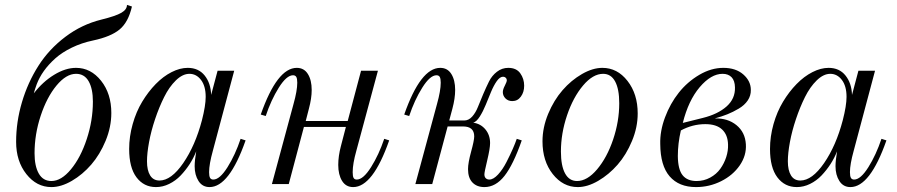

<svg xmlns="http://www.w3.org/2000/svg" viewBox="-20 -741 3612 773"><path d="M187 12.2Q127.4 12.2 86.2 -40Q44.9 -92.3 44.9 -169.9Q44.9 -250.5 68.4 -329.6Q91.8 -408.7 134.5 -475.8Q177.2 -543 243.2 -592.8Q309.1 -642.6 388.2 -662.1Q445.8 -676.3 468.5 -689.5Q491.2 -702.6 491.2 -721.2L511.2 -714.8Q496.6 -651.4 461.4 -622.3Q426.3 -593.3 355 -578.1Q308.6 -568.4 269.3 -549.3Q230 -530.3 202.6 -505.9Q175.3 -481.4 156.7 -455.3Q138.2 -429.2 127.9 -401.9Q119.6 -379.4 116.2 -365.2Q152.3 -412.1 198 -439.9Q243.7 -467.8 286.1 -467.8Q345.7 -467.8 387 -415.8Q428.2 -363.8 428.2 -286.1Q428.2 -230 405.3 -174.3Q382.3 -118.7 347.4 -78.4Q312.5 -38.1 269.3 -12.9Q226.1 12.2 187 12.2ZM187 -12.2Q226.6 -12.2 265.6 -59.3Q304.7 -106.4 329.3 -181.2Q354 -255.9 354 -332Q354 -383.8 336.9 -413.8Q319.8 -443.8 286.1 -443.8Q246.6 -443.8 207.5 -396.7Q168.5 -349.6 143.8 -274.9Q119.1 -200.2 119.1 -124Q119.1 -72.3 136.2 -42.2Q153.3 -12.2 187 -12.2Z M856 -456.1H922.9L836.9 -133.8Q821.8 -79.6 821.8 -47.9Q821.8 -31.7 825.7 -24.9Q829.6 -18.1 838.9 -18.1Q864.7 -18.1 896 -67.9Q927.2 -117.7 948.7 -182.1L968.8 -175.8Q902.8 12.2 823.7 12.2Q794.9 12.2 779.3 -12.2Q763.7 -36.6 763.7 -71.8Q763.7 -94.7 770 -131.8Q759.3 -104.5 743.4 -80.1Q727.5 -55.7 707.3 -34.4Q687 -13.2 661.1 -0.5Q635.3 12.2 607.9 12.2Q559.1 12.2 529.5 -27.1Q500 -66.4 500 -141.1Q500 -191.4 514.2 -241.5Q528.3 -291.5 552.5 -331.5Q576.7 -371.6 606.9 -402.6Q637.2 -433.6 670.9 -450.7Q704.6 -467.8 735.8 -467.8Q779.3 -467.8 804 -437Q828.6 -406.2 830.1 -358.9ZM622.1 -14.2Q669.4 -14.2 717.8 -84.5Q766.1 -154.8 793 -256.8Q808.1 -315.9 808.1 -351.1Q808.1 -394.5 789.3 -419.2Q770.5 -443.8 742.7 -443.8Q715.3 -443.8 688.2 -417.5Q661.1 -391.1 640.9 -350.3Q620.6 -309.6 604.5 -261.7Q588.4 -213.9 580.1 -168.9Q571.8 -124 571.8 -91.8Q571.8 -55.2 584.5 -34.7Q597.2 -14.2 622.1 -14.2Z M1526.9 -182.1 1546.9 -175.8Q1481 12.2 1401.9 12.2Q1372.6 12.2 1357.2 -12.7Q1341.8 -37.6 1341.8 -77.1Q1341.8 -112.3 1352.5 -152.8L1372.6 -230H1203.6L1142.6 0H1074.7L1161.6 -321.8Q1176.8 -376 1176.8 -408.2Q1176.8 -424.3 1172.9 -431.2Q1168.9 -438 1159.7 -438Q1133.8 -438 1102.5 -388.2Q1071.3 -338.4 1049.8 -273.9L1029.8 -279.8Q1095.7 -467.8 1174.8 -467.8Q1204.1 -467.8 1219.5 -443.1Q1234.9 -418.5 1234.9 -378.9Q1234.9 -345.2 1223.6 -303.2L1210.9 -253.9H1379.9L1433.6 -456.1H1501.5L1414.6 -133.8Q1399.9 -81.5 1399.9 -47.9Q1399.9 -31.2 1403.6 -24.7Q1407.2 -18.1 1416.5 -18.1Q1442.4 -18.1 1473.9 -68.1Q1505.4 -118.2 1526.9 -182.1Z M1627.4 -273.9 1607.4 -279.8Q1673.3 -467.8 1752.4 -467.8Q1781.7 -467.8 1797.1 -443.1Q1812.5 -418.5 1812.5 -378.9Q1812.5 -345.2 1801.3 -303.2L1788.6 -255.9H1849.1Q1866.7 -255.9 1880.9 -271.5Q1895 -287.1 1904.3 -310.8Q1913.6 -334.5 1925.3 -361.8Q1937 -389.2 1948.7 -412.8Q1960.4 -436.5 1980.7 -452.1Q2001 -467.8 2026.4 -467.8Q2059.1 -467.8 2074.7 -445.8Q2090.3 -423.8 2090.3 -396Q2090.3 -370.1 2077.1 -352.1Q2064 -334 2042.5 -334Q2025.9 -334 2015.1 -344.7Q2004.4 -355.5 2004.4 -370.1Q2004.4 -380.9 2012.5 -396.2Q2020.5 -411.6 2020.5 -418Q2020.5 -423.8 2016.1 -428Q2011.7 -432.1 2005.4 -432.1Q1992.7 -432.1 1980.2 -414.6Q1967.8 -397 1957 -371.1Q1946.3 -345.2 1935.5 -318.8Q1924.8 -292.5 1911.6 -271.7Q1898.4 -251 1885.3 -247.1Q1915.5 -242.7 1934.3 -220Q1953.1 -197.3 1953.1 -165Q1953.1 -143.6 1941.7 -95.9Q1930.2 -48.3 1930.2 -39.1Q1930.2 -28.8 1935.8 -23.4Q1941.4 -18.1 1950.2 -18.1Q1966.3 -18.1 1985.1 -38.3Q2003.9 -58.6 2019.3 -88.9Q2034.7 -119.1 2044.7 -142.1Q2054.7 -165 2060.5 -182.1L2080.6 -175.8Q2046.4 -77.6 2011 -32.7Q1975.6 12.2 1930.2 12.2Q1899.9 12.2 1882.1 -6.3Q1864.3 -24.9 1864.3 -60.1Q1864.3 -85 1876.7 -130.4Q1889.2 -175.8 1889.2 -191.9Q1889.2 -231.9 1844.2 -231.9H1782.2L1720.2 0H1652.3L1739.3 -321.8Q1754.4 -376 1754.4 -408.2Q1754.4 -424.3 1750.5 -431.2Q1746.6 -438 1737.3 -438Q1711.4 -438 1680.2 -388.2Q1648.9 -338.4 1627.4 -273.9Z M2303.2 -12.2Q2344.2 -12.2 2384 -59.3Q2423.8 -106.4 2448.5 -179.4Q2473.1 -252.4 2473.1 -325.2Q2473.1 -382.3 2456.5 -413.1Q2439.9 -443.8 2408.2 -443.8Q2367.2 -443.8 2327.4 -396.7Q2287.6 -349.6 2262.9 -276.6Q2238.3 -203.6 2238.3 -130.9Q2238.3 -73.7 2254.9 -43Q2271.5 -12.2 2303.2 -12.2ZM2306.2 12.2Q2246.6 12.2 2205.3 -40.3Q2164.1 -92.8 2164.1 -171.9Q2164.1 -227.5 2187 -282.7Q2210 -337.9 2244.9 -377.9Q2279.8 -418 2323 -442.9Q2366.2 -467.8 2405.3 -467.8Q2465.3 -467.8 2506.3 -415.3Q2547.4 -362.8 2547.4 -284.2Q2547.4 -228.5 2524.4 -173.3Q2501.5 -118.2 2466.6 -78.1Q2431.6 -38.1 2388.4 -12.9Q2345.2 12.2 2306.2 12.2Z M2729 -246.1 2809.1 -266.1Q2870.1 -281.2 2905.3 -312.5Q2940.4 -343.8 2939 -389.2Q2938.5 -416.5 2925.3 -430.2Q2912.1 -443.8 2889.2 -443.8Q2842.8 -443.8 2797.1 -390.1Q2751.5 -336.4 2729 -246.1ZM2721.2 -215.8Q2709 -163.1 2709 -112.8Q2709.5 -58.6 2728.3 -35.4Q2747.1 -12.2 2784.2 -12.2Q2814 -12.2 2839.1 -25.9Q2864.3 -39.6 2879.9 -61.3Q2895.5 -83 2903.8 -108.6Q2912.1 -134.3 2911.1 -159.2Q2910.2 -198.2 2887.2 -219.7Q2864.3 -241.2 2819.8 -241.2Q2768.1 -241.2 2721.2 -215.8ZM2857.9 -264.2Q2910.2 -265.6 2945.1 -237.1Q2980 -208.5 2982.9 -160.2Q2985.8 -115.2 2958.3 -75.2Q2930.7 -35.2 2883.3 -11.5Q2835.9 12.2 2782.2 12.2Q2713.4 12.2 2676 -31Q2638.7 -74.2 2638.2 -161.1Q2636.7 -213.4 2657.5 -268.8Q2678.2 -324.2 2712.9 -367.9Q2747.6 -411.6 2795.4 -439.7Q2843.3 -467.8 2892.1 -467.8Q2942.4 -467.8 2972.7 -441.2Q3002.9 -414.6 3002.9 -378.9Q3003.4 -356 2990.5 -336.7Q2977.5 -317.4 2954.3 -303.7Q2931.2 -290 2908.7 -281Q2886.2 -272 2857.9 -264.2Z M3436 -456.1H3502.9L3417 -133.8Q3401.9 -79.6 3401.9 -47.9Q3401.9 -31.7 3405.8 -24.9Q3409.7 -18.1 3418.9 -18.1Q3444.8 -18.1 3476.1 -67.9Q3507.3 -117.7 3528.8 -182.1L3548.8 -175.8Q3482.9 12.2 3403.8 12.2Q3375 12.2 3359.4 -12.2Q3343.8 -36.6 3343.8 -71.8Q3343.8 -94.7 3350.1 -131.8Q3339.4 -104.5 3323.5 -80.1Q3307.6 -55.7 3287.4 -34.4Q3267.1 -13.2 3241.2 -0.5Q3215.3 12.2 3188 12.2Q3139.2 12.2 3109.6 -27.1Q3080.1 -66.4 3080.1 -141.1Q3080.1 -191.4 3094.2 -241.5Q3108.4 -291.5 3132.6 -331.5Q3156.7 -371.6 3187 -402.6Q3217.3 -433.6 3251 -450.7Q3284.7 -467.8 3315.9 -467.8Q3359.4 -467.8 3384 -437Q3408.7 -406.2 3410.2 -358.9ZM3202.1 -14.2Q3249.5 -14.2 3297.9 -84.5Q3346.2 -154.8 3373 -256.8Q3388.2 -315.9 3388.2 -351.1Q3388.2 -394.5 3369.4 -419.2Q3350.6 -443.8 3322.8 -443.8Q3295.4 -443.8 3268.3 -417.5Q3241.2 -391.1 3220.9 -350.3Q3200.7 -309.6 3184.6 -261.7Q3168.5 -213.9 3160.2 -168.9Q3151.9 -124 3151.9 -91.8Q3151.9 -55.2 3164.6 -34.7Q3177.2 -14.2 3202.1 -14.2Z"/></svg>

Font: Flanker Steampunk
Style: Italic
Weight: 400
Italic angle: -12°
Designer: Alexey Kryukov, Leonardo Di Lena
Foundry: Alexey Kryukov, Leonardo Di Lena
Version: 1.210